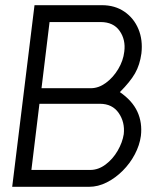

<svg xmlns="http://www.w3.org/2000/svg" viewBox="-20 -720 610 740"><path d="M27 0 113 -700H373Q423 -700 459.5 -675Q496 -650 513.5 -608Q531 -566 525 -514Q519 -470 500.5 -437.5Q482 -405 442 -365Q490 -332 509.5 -289.5Q529 -247 523 -196Q518 -160 499.5 -125Q481 -90 453 -62Q425 -34 391.5 -17Q358 0 323 0ZM140 -380H330Q360 -380 388 -400.5Q416 -421 435.5 -453.5Q455 -486 459 -521Q465 -567 441 -601Q417 -635 368 -635H171ZM101 -65H328Q359 -65 387 -86Q415 -107 433.5 -139Q452 -171 457 -203Q462 -249 437.5 -284.5Q413 -320 365 -320H132Z"/></svg>

Font: Kulim Park Light
Style: Italic
Weight: 300
Italic angle: -8°
Designer: Noponies / Dale Sattler
Foundry: Noponies
Version: Version 1.000; ttfautohint (v1.8.3)